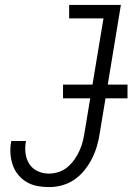

<svg xmlns="http://www.w3.org/2000/svg" viewBox="-20 -755 540 783"><path d="M180 8Q155 8 131.5 3.5Q108 -1 88 -13Q68 -25 53.5 -43Q39 -61 31.5 -83.5Q24 -106 22.5 -130.5Q21 -155 26 -180H86Q81 -155 84 -130.5Q87 -106 99.5 -86.5Q112 -67 133.5 -57Q155 -47 180 -47Q200 -47 220.5 -54Q241 -61 257 -75Q273 -89 285 -106.5Q297 -124 305.5 -143.5Q314 -163 318.5 -182.5Q323 -202 326 -222L402 -680H262V-735H473L387 -213Q383 -186 375.5 -160Q368 -134 355.5 -109Q343 -84 325 -61.5Q307 -39 284 -23Q261 -7 234 0.5Q207 8 180 8ZM237 -354V-410H500V-354Z"/></svg>

Font: Iosevka Curly Slab Light
Style: Italic
Weight: 300
Italic angle: -9°
Monospace: yes
Designer: Belleve Invis
Foundry: Belleve Invis
Version: Version 22.1.2; ttfautohint (v1.8.4)